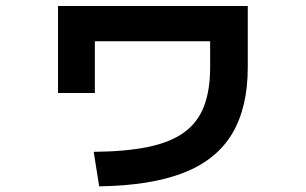

<svg xmlns="http://www.w3.org/2000/svg" viewBox="-20 -595 1040 653"><path d="M298.7 -78.6Q408.3 -79.6 484 -95.3Q559.7 -111 606.2 -144.8Q652.7 -178.6 673.7 -233.3Q694.7 -288 694.7 -366.7V-454.7H302.6V-278.7H177.3V-574.7H822.7V-366.7Q822.7 -228.7 769.2 -139.7Q715.7 -50.7 604 -7.2Q492.3 36.3 317.3 38.7Z"/></svg>

Font: M PLUS 2 Thin
Style: Regular
Weight: 100
Designer: Coji Morishita
Foundry: UNDERFOREST DESIGN
Version: Version 1.001